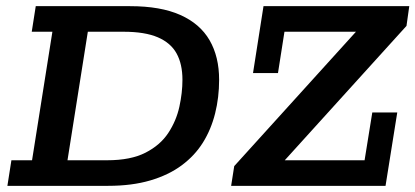

<svg xmlns="http://www.w3.org/2000/svg" viewBox="-20 -603 1348 623"><path d="M4 0 17 -83H84L150 -500H83L96 -583H402Q501 -583 565 -554.5Q629 -526 660 -472.5Q691 -419 691 -344Q691 -287 678 -235Q665 -183 638.5 -140.5Q612 -98 569.5 -66.5Q527 -35 467.5 -17.5Q408 0 331 0ZM199 -83H328Q404 -83 452 -107.5Q500 -132 526 -171.5Q552 -211 562 -256.5Q572 -302 572 -344Q572 -395 553 -429.5Q534 -464 492 -482Q450 -500 381 -500H265ZM730 0 740 -64 1135 -500H903L882 -366H801L835 -583H1308L1299 -519L904 -83H1163L1188 -238H1269L1231 0Z"/></svg>

Font: Rokkitt SemiBold SemiBold
Style: Italic
Weight: 600
Italic angle: -9°
Version: Version 3.103